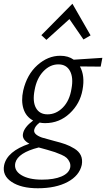

<svg xmlns="http://www.w3.org/2000/svg" viewBox="-77 -717 567 1026"><path d="M294 -615 171 -504 144 -529 310 -697 407 -528 369 -506ZM470 -408 461 -361 350 -362Q378 -312 364 -237Q351 -163 295.5 -111Q240 -59 164 -59Q148 -59 135 -62Q110 -43 106 -24Q100 1 147 18Q163 23 212 36Q248 45 272 53.5Q296 62 320.5 77Q345 92 355 113.5Q365 135 360 164Q347 222 284 255.5Q221 289 125 289Q36 289 -15 255Q-66 221 -55 166Q-39 91 80 51Q39 29 46 -3Q52 -37 100 -73Q62 -93 48.5 -135.5Q35 -178 47 -233Q67 -319 123 -369Q179 -419 245 -419Q288 -419 317 -398ZM305 -243Q316 -302 297 -337.5Q278 -373 235 -373Q190 -373 154.5 -335.5Q119 -298 108 -236Q96 -175 115 -140.5Q134 -106 177 -106Q223 -106 259 -142.5Q295 -179 305 -243ZM298 179Q301 163 295 149.5Q289 136 279.5 127Q270 118 250.5 109.5Q231 101 216.5 96Q202 91 177 84Q168 82 152 77Q136 72 130 71Q19 99 5 153Q-4 193 36 218Q76 243 147 243Q212 243 251.5 226Q291 209 298 179Z"/></svg>

Font: EauTest
Style: Italic
Weight: 400
Italic angle: -12°
Designer: Christian Thalmann (Catharsis Fonts)
Version: Version 0.001;PS 000.001;hotconv 1.0.88;makeotf.lib2.5.64775